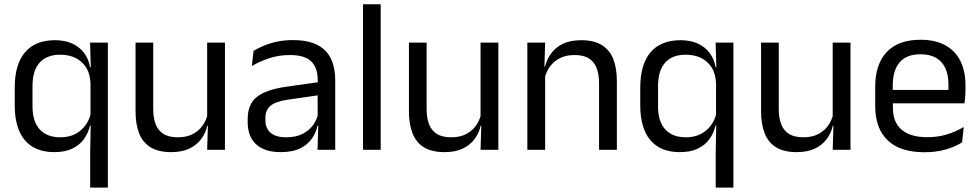

<svg xmlns="http://www.w3.org/2000/svg" viewBox="-20 -682 4457 874"><path d="M227 10.5Q139 10.5 93 -44Q47 -98.5 47 -203V-283.5Q47 -388.5 93.8 -443.8Q140.5 -499 230.5 -499Q275.5 -499 308.8 -483.8Q342 -468.5 362.8 -441Q383.5 -413.5 390 -376H417L392 -301.5Q390.5 -345.5 372 -374.8Q353.5 -404 323.2 -418.5Q293 -433 254 -433Q193 -433 160.5 -397Q128 -361 128 -290V-198Q128 -129 160.8 -93Q193.5 -57 255 -57Q292.5 -57 321 -71.2Q349.5 -85.5 368.2 -110.8Q387 -136 394 -168L412.5 -110H389.5Q382 -77 362.5 -49.5Q343 -22 309.8 -5.8Q276.5 10.5 227 10.5ZM390.5 172V13.5L393 -125.5L392 -141.5V-345.5L393.5 -370.5L390 -488H471V172Z M677.5 -488V-184.5Q677.5 -146 688.2 -117.2Q699 -88.5 723.5 -72.8Q748 -57 789.5 -57Q828.5 -57 856.5 -71.2Q884.5 -85.5 902.2 -110.5Q920 -135.5 926.5 -167L941 -109.5H923.5Q916 -76.5 896 -49.2Q876 -22 842.2 -5.8Q808.5 10.5 759 10.5Q701.5 10.5 665.8 -11.2Q630 -33 613.5 -74.8Q597 -116.5 597 -175.5V-488ZM1004 -488V0H923L926.5 -117L923 -122V-488Z M1425.5 0 1429 -118.5 1426 -131V-286.5L1426.5 -315Q1426.5 -374.5 1396.2 -403Q1366 -431.5 1300.5 -431.5Q1248 -431.5 1204.2 -416.5Q1160.5 -401.5 1126.5 -381.5L1134 -450.5Q1153 -462 1179.2 -473.2Q1205.5 -484.5 1239.2 -492Q1273 -499.5 1313.5 -499.5Q1366 -499.5 1402.8 -486.8Q1439.5 -474 1462.2 -450Q1485 -426 1495.5 -392Q1506 -358 1506 -316V0ZM1257.5 10.5Q1185 10.5 1146.2 -24.8Q1107.5 -60 1107.5 -125.5V-140Q1107.5 -207.5 1149.2 -240.8Q1191 -274 1282 -287L1436.5 -309L1441 -250L1292 -228.5Q1236 -220.5 1212 -201.2Q1188 -182 1188 -144.5V-136.5Q1188 -98 1211.8 -77.5Q1235.5 -57 1283 -57Q1325 -57 1355 -71.5Q1385 -86 1403.5 -110.5Q1422 -135 1428.5 -165L1441 -110H1425.5Q1418.5 -78 1399.2 -50.5Q1380 -23 1345.5 -6.2Q1311 10.5 1257.5 10.5Z M1632.5 0V-662.5H1713V0Z M1922 -488V-184.5Q1922 -146 1932.8 -117.2Q1943.5 -88.5 1968 -72.8Q1992.5 -57 2034 -57Q2073 -57 2101 -71.2Q2129 -85.5 2146.8 -110.5Q2164.5 -135.5 2171 -167L2185.5 -109.5H2168Q2160.5 -76.5 2140.5 -49.2Q2120.5 -22 2086.8 -5.8Q2053 10.5 2003.5 10.5Q1946 10.5 1910.2 -11.2Q1874.5 -33 1858 -74.8Q1841.5 -116.5 1841.5 -175.5V-488ZM2248.5 -488V0H2167.5L2171 -117L2167.5 -122V-488Z M2707 0V-303.5Q2707 -343 2696.2 -371.5Q2685.5 -400 2661.2 -415.8Q2637 -431.5 2595 -431.5Q2556.5 -431.5 2528.2 -417Q2500 -402.5 2482.5 -377.8Q2465 -353 2458 -321.5L2443.5 -379H2461Q2469 -412 2489 -439.2Q2509 -466.5 2542.8 -482.8Q2576.5 -499 2625.5 -499Q2683.5 -499 2719.2 -477Q2755 -455 2771.5 -413.8Q2788 -372.5 2788 -312.5V0ZM2380.5 0V-488H2461.5L2458 -371L2461.5 -366.5V0Z M3074.5 10.5Q2986.5 10.5 2940.5 -44Q2894.5 -98.5 2894.5 -203V-283.5Q2894.5 -388.5 2941.2 -443.8Q2988 -499 3078 -499Q3123 -499 3156.2 -483.8Q3189.5 -468.5 3210.2 -441Q3231 -413.5 3237.5 -376H3264.5L3239.5 -301.5Q3238 -345.5 3219.5 -374.8Q3201 -404 3170.8 -418.5Q3140.5 -433 3101.5 -433Q3040.5 -433 3008 -397Q2975.5 -361 2975.5 -290V-198Q2975.5 -129 3008.2 -93Q3041 -57 3102.5 -57Q3140 -57 3168.5 -71.2Q3197 -85.5 3215.8 -110.8Q3234.5 -136 3241.5 -168L3260 -110H3237Q3229.5 -77 3210 -49.5Q3190.5 -22 3157.2 -5.8Q3124 10.5 3074.5 10.5ZM3238 172V13.5L3240.5 -125.5L3239.5 -141.5V-345.5L3241 -370.5L3237.5 -488H3318.5V172Z M3525 -488V-184.5Q3525 -146 3535.8 -117.2Q3546.5 -88.5 3571 -72.8Q3595.5 -57 3637 -57Q3676 -57 3704 -71.2Q3732 -85.5 3749.8 -110.5Q3767.5 -135.5 3774 -167L3788.5 -109.5H3771Q3763.5 -76.5 3743.5 -49.2Q3723.5 -22 3689.8 -5.8Q3656 10.5 3606.5 10.5Q3549 10.5 3513.2 -11.2Q3477.5 -33 3461 -74.8Q3444.5 -116.5 3444.5 -175.5V-488ZM3851.5 -488V0H3770.5L3774 -117L3770.5 -122V-488Z M4188.5 11Q4077 11 4020.5 -43.5Q3964 -98 3964 -199.5V-286.5Q3964 -389.5 4016.5 -445.2Q4069 -501 4170 -501Q4238 -501 4283.5 -475.8Q4329 -450.5 4352 -404Q4375 -357.5 4375 -293V-275Q4375 -259 4373.8 -243Q4372.5 -227 4370.5 -211.5H4296Q4297 -235.5 4297.2 -257Q4297.5 -278.5 4297.5 -296.5Q4297.5 -341 4283.2 -371.8Q4269 -402.5 4240.8 -418.8Q4212.5 -435 4170 -435Q4107 -435 4075.5 -398.5Q4044 -362 4044 -294V-247.5L4044.5 -237.5V-191Q4044.5 -160.5 4053.5 -136Q4062.5 -111.5 4081.8 -93.8Q4101 -76 4130.8 -66.8Q4160.5 -57.5 4201.5 -57.5Q4249 -57.5 4290 -70Q4331 -82.5 4367 -104L4359.5 -34Q4327 -13.5 4284 -1.2Q4241 11 4188.5 11ZM4006.5 -211.5V-272.5H4353.5V-211.5Z"/></svg>

Font: Anek Gurmukhi
Style: Regular
Weight: 400
Designer: Sarang Kulkarni (Gurmukhi), Yesha Goshar (Latin)
Foundry: Ek Type
Version: Version 1.003